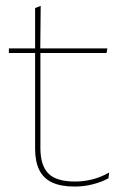

<svg xmlns="http://www.w3.org/2000/svg" viewBox="-20 -642 436 670"><path d="M241 9Q192.5 9 162 -5.2Q131.5 -19.5 117 -49Q102.5 -78.5 102.5 -123V-462.5H121V-124.5Q121 -65.5 148.5 -37Q176 -8.5 241.5 -8.5Q272.5 -8.5 302.8 -16.2Q333 -24 361 -40L358.5 -20Q335.5 -7 304.2 1Q273 9 241 9ZM11 -457V-473H354.5L352 -457ZM102.5 -468V-614L122 -621.5L120.5 -468Z"/></svg>

Font: Anek Gujarati Thin
Style: Regular
Weight: 250
Version: Version 1.003